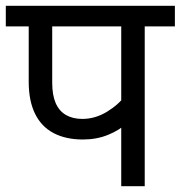

<svg xmlns="http://www.w3.org/2000/svg" viewBox="-20 -642 623 662"><path d="M479 -551V0H398V-244L417 -217Q392 -193 352.5 -177Q313 -161 266 -161Q207 -161 165 -183Q123 -205 101 -249.5Q79 -294 79 -360V-551H0V-622H583V-551ZM398 -551H160V-357Q160 -314 172 -286.5Q184 -259 207.5 -245.5Q231 -232 264 -232Q308 -232 348.5 -256.5Q389 -281 414 -315L398 -263Z"/></svg>

Font: hindi25
Style: Book
Weight: 400
Designer: Jelle Bosma - Monotype Design Team
Foundry: Monotype Imaging Inc.
Version: Version 2.003